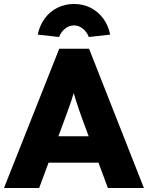

<svg xmlns="http://www.w3.org/2000/svg" viewBox="-25 -945 743 965"><path d="M-5 0 272.7 -700H422.7L698.3 0H517.3L389.3 -344.7Q381 -367.7 372.8 -391.3Q364.7 -415 357 -439Q349.3 -463 342.3 -487.2Q335.3 -511.3 330.3 -534.7L360.7 -535Q354.7 -508.7 347.8 -485Q341 -461.3 333.5 -438.7Q326 -416 317.3 -392.8Q308.7 -369.7 299.3 -343.3L171.7 0ZM128.3 -127.3 183.7 -260H506.3L559.7 -127.3ZM272 -759 164.7 -771Q174.3 -817.7 199.8 -852.2Q225.3 -886.7 263.2 -905.8Q301 -925 346.7 -925Q393.3 -925 430.7 -905.8Q468 -886.7 493.7 -852.2Q519.3 -817.7 528.7 -771L421.3 -759Q411.7 -784.7 391.3 -801Q371 -817.3 346.7 -817.3Q322.3 -817.3 302 -801Q281.7 -784.7 272 -759Z"/></svg>

Font: Lexend Medium
Style: Regular
Weight: 500
Designer: Bonnie Shaver-Troup, Thomas Jockin
Foundry: Lexend
Version: Version 1.005